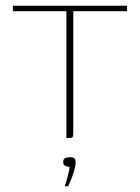

<svg xmlns="http://www.w3.org/2000/svg" viewBox="-20 -480 486 668"><path d="M25 -460H422V-441H235V-20Q235 -10 233.5 -5Q232 0 224 0H211V-441H25ZM205 168Q210 155 213.5 141.5Q217 128 219.5 116.5Q222 105 222 100Q221 100 220.5 100Q220 100 219 100Q213 100 206.5 97Q200 94 200 84Q200 73 206.5 70Q213 67 224 67Q231 67 235 68.5Q239 70 241 74Q243 78 243 86Q243 98 237.5 116Q232 134 225.5 149Q219 164 217 168Z"/></svg>

Font: Genos Thin
Style: Regular
Weight: 100
Designer: Robert E. Leuschke
Foundry: Robert E. Leuschke
Version: Version 1.010